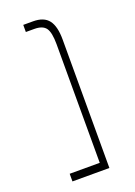

<svg xmlns="http://www.w3.org/2000/svg" viewBox="-118 -634 481 684"><g transform="rotate(-20 122.5 -292.0)"><path d="M35 0V-29H149V-479Q149 -523 137 -540Q125 -557 93 -557H61V-584H98Q139 -584 157 -560.5Q175 -537 175 -487V0Z"/></g></svg>

Font: Noto Sans Hebrew ExtraCondensed Thin
Style: Regular
Weight: 100
Width: 2
Designer: Monotype Design Team
Foundry: Monotype Imaging Inc.
Version: Version 2.004; ttfautohint (v1.8.4.7-5d5b)